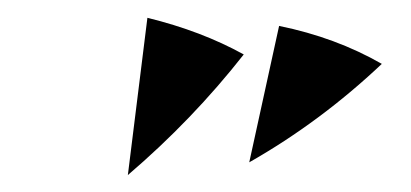

<svg xmlns="http://www.w3.org/2000/svg" viewBox="-20 -726 471 220"><path d="M265.6 -540 299.8 -696.3Q364.7 -683.1 417.5 -652.8Q347.2 -586.4 265.6 -540ZM126.5 -525.4 148.9 -705.6Q210.9 -690.4 259.3 -663.6Q200.7 -588.9 126.5 -525.4Z"/></svg>

Font: UnifrakturCook
Style: Bold
Weight: 700
Designer: j. 'mach' wust
Version: Version 2011-09-01